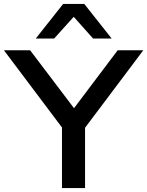

<svg xmlns="http://www.w3.org/2000/svg" viewBox="-24 -962 753 982"><path d="M293 0V-363L314 -282L-4 -705H130L355 -408H354L578 -705H709L391 -282L411 -363V0ZM159 -765 299 -942H407L547 -765H452L353 -876L253 -765Z"/></svg>

Font: Nunito Sans 7pt SemiExpanded SemiBold
Style: Regular
Weight: 600
Width: 6
Designer: Vernon Adams
Foundry: Vernon Adams
Version: Version 3.101;gftools[0.9.27]